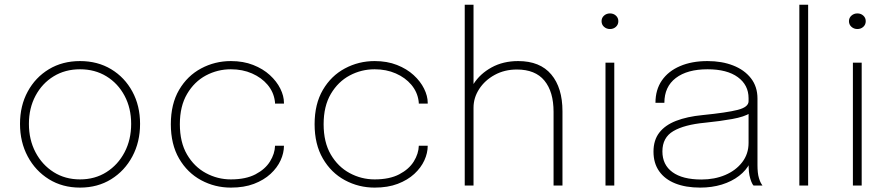

<svg xmlns="http://www.w3.org/2000/svg" viewBox="-20 -802 3843 830"><path d="M326 9Q250 9 191.5 -27.2Q133 -63.5 99.8 -125.8Q66.5 -188 66.5 -266.5Q66.5 -345 99.8 -406.2Q133 -467.5 191.5 -502.8Q250 -538 326 -538Q402 -538 460.5 -502.8Q519 -467.5 552.2 -406.2Q585.5 -345 585.5 -266.5Q585.5 -188 552.2 -125.8Q519 -63.5 460.5 -27.2Q402 9 326 9ZM326 -26.5Q390.5 -26.5 440.2 -58Q490 -89.5 518.5 -143.8Q547 -198 547 -266.5Q547 -334.5 518.5 -388Q490 -441.5 440.2 -472Q390.5 -502.5 326 -502.5Q261.5 -502.5 211.8 -472Q162 -441.5 133.5 -388Q105 -334.5 105 -266.5Q105 -198 133.5 -143.8Q162 -89.5 211.8 -58Q261.5 -26.5 326 -26.5Z M978 9Q909 9 849.5 -23Q790 -55 754.2 -116.5Q718.5 -178 718.5 -265Q718.5 -352.5 754.2 -413.5Q790 -474.5 849.5 -506.2Q909 -538 978 -538Q1032 -538 1074.5 -521.2Q1117 -504.5 1146.5 -477.5Q1176 -450.5 1191.8 -418.8Q1207.5 -387 1207.5 -357.5Q1207.5 -357 1207.5 -356Q1207.5 -355 1207.5 -354H1169Q1169 -356.5 1168.8 -359.8Q1168.5 -363 1168 -366Q1162.5 -405 1136.5 -435.8Q1110.5 -466.5 1069.5 -484.5Q1028.5 -502.5 978 -502.5Q920.5 -502.5 870.2 -475.8Q820 -449 788.8 -396Q757.5 -343 757.5 -265Q757.5 -187 788.5 -134Q819.5 -81 870 -53.8Q920.5 -26.5 978 -26.5Q1042.5 -26.5 1084.5 -48.5Q1126.5 -70.5 1147.2 -104Q1168 -137.5 1169 -172H1207.5Q1207.5 -140.5 1193 -108.8Q1178.5 -77 1149.5 -50.2Q1120.5 -23.5 1077.8 -7.2Q1035 9 978 9Z M1599.5 9Q1530.5 9 1471 -23Q1411.5 -55 1375.8 -116.5Q1340 -178 1340 -265Q1340 -352.5 1375.8 -413.5Q1411.5 -474.5 1471 -506.2Q1530.5 -538 1599.5 -538Q1653.5 -538 1696 -521.2Q1738.5 -504.5 1768 -477.5Q1797.5 -450.5 1813.2 -418.8Q1829 -387 1829 -357.5Q1829 -357 1829 -356Q1829 -355 1829 -354H1790.5Q1790.5 -356.5 1790.2 -359.8Q1790 -363 1789.5 -366Q1784 -405 1758 -435.8Q1732 -466.5 1691 -484.5Q1650 -502.5 1599.5 -502.5Q1542 -502.5 1491.8 -475.8Q1441.5 -449 1410.2 -396Q1379 -343 1379 -265Q1379 -187 1410 -134Q1441 -81 1491.5 -53.8Q1542 -26.5 1599.5 -26.5Q1664 -26.5 1706 -48.5Q1748 -70.5 1768.8 -104Q1789.5 -137.5 1790.5 -172H1829Q1829 -140.5 1814.5 -108.8Q1800 -77 1771 -50.2Q1742 -23.5 1699.2 -7.2Q1656.5 9 1599.5 9Z M2373 0V-203.5Q2373 -219.5 2373 -240Q2373 -260.5 2373 -281.2Q2373 -302 2373 -318.5Q2373 -405.5 2333.5 -453.5Q2294 -501.5 2214.5 -501.5Q2161 -501.5 2118.5 -478.2Q2076 -455 2051.5 -417.2Q2027 -379.5 2027 -336.5L1999 -344Q1999 -394.5 2027 -438.8Q2055 -483 2105 -510.5Q2155 -538 2220 -538Q2314.5 -538 2363 -480.2Q2411.5 -422.5 2411.5 -321Q2411.5 -294.5 2411.5 -261.2Q2411.5 -228 2411.5 -196.5V0ZM1989 0V-781.5H2027V0Z M2597.5 0V-531H2635.5V0ZM2617 -676.5Q2602 -676.5 2591.2 -686Q2580.5 -695.5 2580.5 -710.5Q2580.5 -725 2591.2 -734.5Q2602 -744 2617 -744Q2632 -744 2642.5 -734.5Q2653 -725 2653 -710.5Q2653 -695.5 2642.5 -686Q2632 -676.5 2617 -676.5Z M3007 9Q2944.5 9 2899.2 -9Q2854 -27 2829.5 -61.8Q2805 -96.5 2805 -146.5Q2805 -196 2830 -228.5Q2855 -261 2902.5 -279.5Q2950 -298 3017 -304.5Q3122 -315 3169 -327Q3216 -339 3216 -364.5Q3216 -368 3216 -371.2Q3216 -374.5 3216 -377.5Q3216 -434.5 3169.5 -468.5Q3123 -502.5 3038.5 -502.5Q2951 -502.5 2901.5 -464.8Q2852 -427 2852 -357.5H2813.5Q2813.5 -414 2841.2 -454.2Q2869 -494.5 2919.8 -516.2Q2970.5 -538 3038.5 -538Q3100.5 -538 3149.2 -519Q3198 -500 3226.2 -463.8Q3254.5 -427.5 3254.5 -376Q3254.5 -366 3254.5 -355.5Q3254.5 -345 3254.5 -335V-88Q3254.5 -72 3256 -57.2Q3257.5 -42.5 3261 -31.5Q3265 -18.5 3269.2 -10.8Q3273.5 -3 3276 0H3237.5Q3235 -2 3231 -9.8Q3227 -17.5 3223.5 -29.5Q3219 -44 3217.5 -60.2Q3216 -76.5 3216 -103.5L3222 -98Q3206.5 -66 3175 -41.8Q3143.5 -17.5 3100.5 -4.2Q3057.5 9 3007 9ZM3012.5 -26Q3069 -26 3115 -45.5Q3161 -65 3188.5 -100.8Q3216 -136.5 3216 -184.5V-328L3223.5 -313.5Q3198 -297 3145.2 -287.5Q3092.5 -278 3027.5 -271.5Q2938 -263 2890.8 -235.2Q2843.5 -207.5 2843.5 -147.5Q2843.5 -89.5 2887 -57.8Q2930.5 -26 3012.5 -26Z M3473.5 -781.5V0H3435.5V-781.5Z M3667 0V-531H3705V0ZM3686.5 -676.5Q3671.5 -676.5 3660.8 -686Q3650 -695.5 3650 -710.5Q3650 -725 3660.8 -734.5Q3671.5 -744 3686.5 -744Q3701.5 -744 3712 -734.5Q3722.5 -725 3722.5 -710.5Q3722.5 -695.5 3712 -686Q3701.5 -676.5 3686.5 -676.5Z"/></svg>

Font: Epilogue ExtraLight
Style: Regular
Weight: 250
Designer: Tyler Finck
Foundry: Etcetera Type Co
Version: Version 2.112